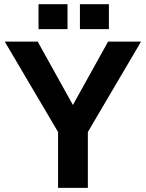

<svg xmlns="http://www.w3.org/2000/svg" viewBox="-20 -902 700 922"><path d="M258.8 -268.1 2.9 -702.1H161.1L330.1 -397.9L499 -702.1H657.2L401.9 -268.1V0H258.8ZM304.2 -762.2H165V-881.8H304.2ZM502.9 -762.2H363.8V-881.8H502.9Z"/></svg>

Font: LT Superior
Style: Bold
Weight: 400
Designer: Daniel Lyons
Foundry: LyonsType
Version: Version 1.000